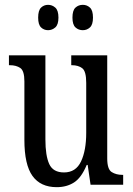

<svg xmlns="http://www.w3.org/2000/svg" viewBox="-20 -765 550 795"><path d="M215 10Q148 10 114.5 -36.5Q81 -83 81 -186V-428Q81 -472 64 -483.5Q47 -495 21 -495H17V-536H168V-188Q168 -120 184 -85.5Q200 -51 245 -51Q294 -51 315.5 -96.5Q337 -142 337 -215V-422Q337 -470 320.5 -482.5Q304 -495 278 -495H275V-536H424V-109Q424 -64 442.5 -52.5Q461 -41 486 -41H490V0H355L343 -82H339Q317 -29 286.5 -9.5Q256 10 215 10ZM323 -640Q305 -640 292.5 -651.5Q280 -663 280 -692Q280 -722 292.5 -733.5Q305 -745 323 -745Q340 -745 352.5 -733.5Q365 -722 365 -692Q365 -663 352.5 -651.5Q340 -640 323 -640ZM179 -640Q162 -640 150 -651.5Q138 -663 138 -692Q138 -722 150 -733.5Q162 -745 179 -745Q196 -745 209 -733.5Q222 -722 222 -692Q222 -663 209 -651.5Q196 -640 179 -640Z"/></svg>

Font: Noto Serif Khmer ExtraCondensed
Style: Regular
Weight: 400
Width: 2
Designer: Danh Hong and the Monotype Design Team
Foundry: Monotype Imaging Inc.
Version: Version 2.004; ttfautohint (v1.8.4.7-5d5b)